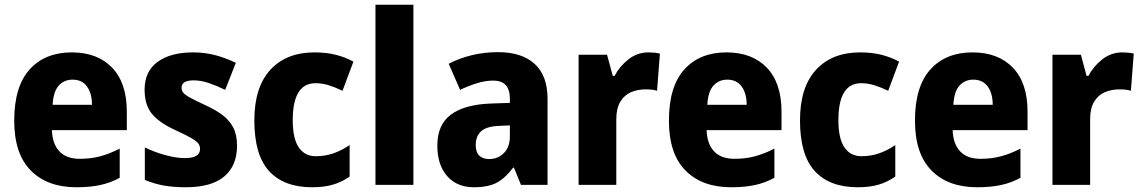

<svg xmlns="http://www.w3.org/2000/svg" viewBox="-20 -780 4818 810"><path d="M283 -559Q391 -559 453 -494.5Q515 -430 515 -309V-231H199Q201 -173 230.5 -141.5Q260 -110 317 -110Q363 -110 402.5 -120.5Q442 -131 485 -153V-30Q447 -9 403.5 0.5Q360 10 302 10Q180 10 110 -60.5Q40 -131 40 -271Q40 -415 105 -487Q170 -559 283 -559ZM286 -444Q251 -444 228 -419Q205 -394 202 -338H368Q368 -386 347 -415Q326 -444 286 -444Z M980 -165Q980 -81 926 -35.5Q872 10 764 10Q713 10 672.5 3Q632 -4 591 -21V-158Q632 -138 678 -125.5Q724 -113 760 -113Q824 -113 824 -152Q824 -164 817 -174Q810 -184 788 -197Q766 -210 720 -231Q654 -261 622 -298.5Q590 -336 590 -402Q590 -479 645 -519Q700 -559 794 -559Q842 -559 885.5 -548Q929 -537 975 -515L930 -401Q895 -418 861.5 -429.5Q828 -441 797 -441Q746 -441 746 -410Q746 -398 753 -389Q760 -380 781 -368.5Q802 -357 845 -337Q887 -318 917 -296Q947 -274 963.5 -243Q980 -212 980 -165Z M1297 10Q1178 10 1115.5 -58Q1053 -126 1053 -272Q1053 -412 1120.5 -485.5Q1188 -559 1307 -559Q1358 -559 1398 -548.5Q1438 -538 1471 -520L1425 -397Q1394 -412 1366.5 -420.5Q1339 -429 1311 -429Q1215 -429 1215 -273Q1215 -195 1240.5 -158Q1266 -121 1312 -121Q1352 -121 1386.5 -133Q1421 -145 1455 -168V-35Q1422 -12 1384.5 -1Q1347 10 1297 10Z M1724 0H1564V-760H1724Z M2082 -560Q2181 -560 2235.5 -510.5Q2290 -461 2290 -363V0H2178L2148 -73H2145Q2113 -30 2077 -10Q2041 10 1979 10Q1908 10 1866.5 -37Q1825 -84 1825 -166Q1825 -253 1881 -295.5Q1937 -338 2045 -343L2131 -346V-364Q2131 -440 2061 -440Q2029 -440 1994 -429.5Q1959 -419 1921 -401L1873 -511Q1917 -534 1969.5 -547Q2022 -560 2082 -560ZM2086 -249Q2032 -247 2009.5 -226Q1987 -205 1987 -169Q1987 -137 2002.5 -123Q2018 -109 2044 -109Q2081 -109 2106 -134.5Q2131 -160 2131 -204V-251Z M2716 -559Q2741 -559 2764 -554L2752 -397Q2734 -403 2704 -403Q2670 -403 2642 -391Q2614 -379 2597 -351Q2580 -323 2580 -277V0H2421V-549H2541L2565 -460H2573Q2593 -499 2630.5 -529Q2668 -559 2716 -559Z M3045 -559Q3153 -559 3215 -494.5Q3277 -430 3277 -309V-231H2961Q2963 -173 2992.5 -141.5Q3022 -110 3079 -110Q3125 -110 3164.5 -120.5Q3204 -131 3247 -153V-30Q3209 -9 3165.5 0.5Q3122 10 3064 10Q2942 10 2872 -60.5Q2802 -131 2802 -271Q2802 -415 2867 -487Q2932 -559 3045 -559ZM3048 -444Q3013 -444 2990 -419Q2967 -394 2964 -338H3130Q3130 -386 3109 -415Q3088 -444 3048 -444Z M3599 10Q3480 10 3417.5 -58Q3355 -126 3355 -272Q3355 -412 3422.5 -485.5Q3490 -559 3609 -559Q3660 -559 3700 -548.5Q3740 -538 3773 -520L3727 -397Q3696 -412 3668.5 -420.5Q3641 -429 3613 -429Q3517 -429 3517 -273Q3517 -195 3542.5 -158Q3568 -121 3614 -121Q3654 -121 3688.5 -133Q3723 -145 3757 -168V-35Q3724 -12 3686.5 -1Q3649 10 3599 10Z M4083 -559Q4191 -559 4253 -494.5Q4315 -430 4315 -309V-231H3999Q4001 -173 4030.5 -141.5Q4060 -110 4117 -110Q4163 -110 4202.5 -120.5Q4242 -131 4285 -153V-30Q4247 -9 4203.5 0.5Q4160 10 4102 10Q3980 10 3910 -60.5Q3840 -131 3840 -271Q3840 -415 3905 -487Q3970 -559 4083 -559ZM4086 -444Q4051 -444 4028 -419Q4005 -394 4002 -338H4168Q4168 -386 4147 -415Q4126 -444 4086 -444Z M4715 -559Q4740 -559 4763 -554L4751 -397Q4733 -403 4703 -403Q4669 -403 4641 -391Q4613 -379 4596 -351Q4579 -323 4579 -277V0H4420V-549H4540L4564 -460H4572Q4592 -499 4629.5 -529Q4667 -559 4715 -559Z"/></svg>

Font: Noto Sans Gujarati SemiCondensed ExtraBold
Style: Regular
Weight: 800
Width: 4
Designer: Jelle Bosma - Monotype Design Team, Universal Thirst
Foundry: Monotype Imaging Inc.
Version: Version 2.106; ttfautohint (v1.8.4.7-5d5b)